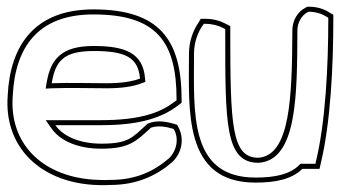

<svg xmlns="http://www.w3.org/2000/svg" viewBox="-20 -527 1025 572"><path d="M3 -243C-10 -77 118 34 309 24C389 24 448 -5 493 -44C523 -72 529 -115 512 -147L508 -155C481 -164 450 -171 421 -159L417 -156C374 -117 363 -99 282 -99C217 -99 168 -121 145 -154H280C377 -154 455 -169 512 -214L521 -221V-231C521 -410 454 -499 258 -499C83 -499 10 -391 3 -243ZM18 -242C25 -385 92 -484 258 -484C446 -484 506 -404 506 -231V-228L503 -226C481 -209 457 -196 428 -187C386 -174 337 -169 280 -169H116L133 -145C160 -106 214 -84 282 -84C366 -84 386 -107 427 -144L428 -146C450 -154 474 -150 497 -143L499 -140C513 -114 507 -78 483 -55C439 -17 385 9 309 9H308C289 10 272 9 255 8C102 -4 7 -102 18 -242ZM116 -263 135 -264C189 -266 246 -264 298 -264C342 -264 376 -269 402 -279L413 -283L412 -294C406 -369 353 -390 259 -390C164 -390 131 -352 119 -281ZM134 -279C145 -345 169 -375 259 -375C352 -375 392 -357 397 -293C374 -284 341 -279 298 -279C246 -279 189 -281 134 -279Z M543 -367C543 -200 525 17 741 17C799 17 848 8 881 -24H932L936 -42C965 -163 973 -331 973 -469V-483L961 -490C944 -501 923 -507 901 -507H895L890 -504C866 -492 851 -465 851 -437C850 -237 845 -63 749 -57C670 -58 666 -153 666 -434V-449L653 -456C636 -465 615 -471 592 -471H578L571 -459C555 -436 543 -403 543 -367ZM558 -367C558 -400 569 -430 583 -450L584 -451L587 -456H592C612 -456 631 -451 646 -443L651 -440V-434C651 -161 650 -43 749 -42H750C866 -49 865 -245 866 -437C866 -460 879 -482 897 -491L899 -492H901C920 -492 939 -486 953 -477L958 -474V-469C958 -332 950 -164 921 -45L920 -39H875L871 -35C843 -7 798 2 741 2C542 2 558 -194 558 -367Z"/></svg>

Font: Snowfall
Style: BlkOl
Weight: 900
Designer: Jasper
Foundry: Cannot Into Space Fonts
Version: Version 0.9